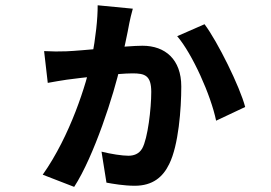

<svg xmlns="http://www.w3.org/2000/svg" viewBox="-20 -651 1040 738"><path d="M490.5 -617.6 355.4 -630.7C355.7 -578.9 347.8 -507.2 333 -428.1C312.4 -328.1 249.7 -128.8 144.2 20.5L265.1 67.3C341.2 -50.1 417.7 -286.9 443.9 -404.5C453.2 -445.8 471 -526.9 477.1 -562.3C479.7 -576.8 485.3 -598.1 490.5 -617.6ZM766.2 -557.9 661.1 -511.9C719.2 -444.1 790.6 -285.2 810.7 -187.1L922.4 -239.8C902.2 -317.7 816.3 -491.2 766.2 -557.9ZM149.5 -454.6 163.6 -332.4C184.9 -336.8 215 -341.1 236.6 -344.7C285.5 -351.2 432.7 -369 489.1 -369C536.5 -369 561.4 -361.4 561.4 -297.5C561.4 -234.3 548.1 -118.2 526.5 -80.2C513.9 -58.6 493.4 -52.4 473.4 -52.4C449.3 -52.4 406.6 -59 370.2 -68.1L389.2 51C413.1 55.4 456.2 63 498 63C567.3 63 606.5 29.1 630.5 -20.7C666.3 -92.5 676.8 -232.6 676.8 -318.7C676.8 -422.3 615.3 -475.2 527.6 -475.2C467.9 -475.2 295.1 -456 235 -453.8C207 -452.8 181.7 -452.8 149.5 -454.6Z"/></svg>

Font: Source Han Sans JP VF
Style: Regular
Weight: 250
Designer: Ryoko NISHIZUKA 西塚涼子 (kana, bopomofo & ideographs); Paul D. Hunt (Latin, Greek & Cyrillic); Sandoll Communications 산돌커뮤니
Foundry: Adobe
Version: Version 2.004;hotconv 1.0.118;makeotfexe 2.5.65603